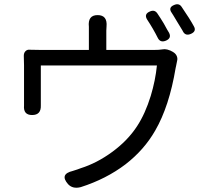

<svg xmlns="http://www.w3.org/2000/svg" viewBox="-20 -850 936 903"><path d="M300 16Q259 -31 322 -46Q348 -54 360 -59Q436 -83 507 -135Q581 -189 625 -257Q663 -315 689 -399Q711 -472 718 -542H445H172V-367Q172 -361 172 -355Q174 -309 131 -309Q89 -309 93 -354Q93 -363 93 -372V-543Q93 -569 92 -584.5Q91 -600 99.5 -609Q108 -618 122 -616Q140 -615 180 -615H398V-706Q398 -715 398 -724Q392 -779 439 -779Q486 -779 481 -725Q480 -718 480 -706V-615H700Q730 -615 746 -618Q753 -620 767 -617Q782 -613 793 -606L796 -604Q807 -597 811.5 -586Q816 -575 813 -564Q811 -556 808 -539Q807 -533 806 -530Q776 -350 710 -236Q658 -145 570 -77Q479 -8 360 30Q322 40 300 16ZM723 -670Q700 -716 672 -758Q656 -784 685 -796Q707 -806 720 -787Q733 -768 750 -740Q756 -730 766 -711Q772 -701 775 -696Q788 -671 761 -659Q735 -648 723 -670ZM840 -703Q839 -704 838 -707Q822 -734 813 -748Q807 -758 795 -778Q790 -785 788 -789Q769 -815 800 -827Q822 -836 834 -818Q873 -761 892 -726Q905 -703 878.5 -691Q852 -679 840 -703Z"/></svg>

Font: GenSenRounded TW R
Style: Regular
Weight: 400
Version: Version 1.501;PS 1;hotconv 16.6.51;makeotf.lib2.5.65220